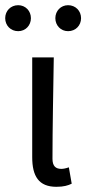

<svg xmlns="http://www.w3.org/2000/svg" viewBox="-42 -707 332 739"><path d="M-22 -637C-22 -609 -1 -587 28 -587C56 -587 77 -609 77 -637C77 -665 56 -687 28 -687C-1 -687 -22 -665 -22 -637ZM171 -637C171 -609 192 -587 220 -587C249 -587 270 -609 270 -637C270 -665 249 -687 220 -687C192 -687 171 -665 171 -637ZM82 -102C82 -29 107 12 175 12C203 12 220 7 234 0L223 -63C212 -59 202 -57 194 -57C172 -57 160 -68 160 -96C160 -212 163 -355 165 -486H82Z"/></svg>

Font: Cambridge Sans
Style: Regular
Weight: 400
Version: Version 2.020;PS 002.020;hotconv 1.0.88;makeotf.lib2.5.64775